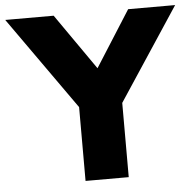

<svg xmlns="http://www.w3.org/2000/svg" viewBox="-61 -751 815 803"><g transform="rotate(-5 346.5 -350.0)"><path d="M266 0V-349L273 -300L-10 -700H193.3L409.3 -390L311 -393L506 -700H703.3L432.3 -289L447.3 -357V0Z"/></g></svg>

Font: Lexend Medium
Style: Regular
Weight: 500
Designer: Bonnie Shaver-Troup, Thomas Jockin
Foundry: Lexend
Version: Version 1.005